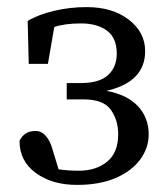

<svg xmlns="http://www.w3.org/2000/svg" viewBox="-20 -508 470 541"><path d="M197 13Q127 13 81 -20.5Q35 -54 35 -111Q48 -139 80 -139Q97 -139 109.5 -124.5Q122 -110 128 -87L145 -31Q158 -29 172 -28Q186 -27 202 -27Q251 -27 282 -52.5Q313 -78 313 -130Q313 -170 292 -199Q271 -228 215 -228H168V-274H208Q260 -274 284.5 -296.5Q309 -319 309 -357Q309 -401 281.5 -421.5Q254 -442 208 -442Q163 -442 133 -432L115 -328H61L58 -449Q88 -467 132.5 -477.5Q177 -488 224 -488Q297 -488 343 -452.5Q389 -417 389 -364Q389 -277 280 -252Q339 -241 369 -208.5Q399 -176 399 -129Q399 -91 375 -58.5Q351 -26 306 -6.5Q261 13 197 13Z"/></svg>

Font: Source Serif 4
Style: Regular
Weight: 400
Designer: Frank Grießhammer
Foundry: Adobe
Version: Version 4.005;hotconv 1.1.0;makeotfexe 2.6.0